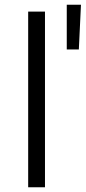

<svg xmlns="http://www.w3.org/2000/svg" viewBox="-20 -791 362 811"><path d="M99 -742H170V0H99ZM262 -771H322L313 -582H262Z"/></svg>

Font: Montserrat-Regular
Style: Regular
Weight: 400
Version: Version 7.200